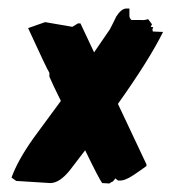

<svg xmlns="http://www.w3.org/2000/svg" viewBox="-20 -467 403 451"><path d="M257 -223 324 -81V-77Q309 -66 294 -56Q273 -42 261 -43H257L251 -48Q245 -39 241 -39L237 -36L220 -37Q213 -46 180 -114Q162 -90 144 -67Q120 -37 98 -37Q95 -37 18 -42L7 -50Q22 -91 59 -143Q91 -186 123 -230Q105 -266 96 -287V-296Q90 -305 46 -401L86 -415L150 -404L163 -412H169L201 -344L238 -398Q246 -413 253 -428Q265 -447 277 -447H284Q284 -447 284 -430Q284 -424 289 -420H312Q318 -419 328 -422L337 -410L334 -404L340 -403L338 -398L339 -393L363 -392Q331 -327 257 -223Z"/></svg>

Font: Ode an Erik AH
Style: Regular
Weight: 400
Designer: Andreas Höfeld
Foundry: Fontgrube AH
Version: Version 2.00